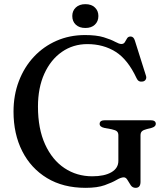

<svg xmlns="http://www.w3.org/2000/svg" viewBox="-20 -885 799 923"><path d="M655.5 -11Q655.5 18 632 18Q617 18 608.5 5.5Q600 -7 592.8 -19.8Q585.5 -32.5 575 -32.5Q561.5 -32.5 540.2 -20Q519 -7.5 483.5 5.2Q448 18 391.5 18Q283.5 18 206 -29Q128.5 -76 86.8 -158.5Q45 -241 45 -348.5Q45 -428 70.8 -495.2Q96.5 -562.5 142.8 -612Q189 -661.5 251.8 -689Q314.5 -716.5 388.5 -716.5Q444 -716.5 478.8 -705.8Q513.5 -695 533.2 -684.2Q553 -673.5 563 -673.5Q575 -673.5 580.2 -682.5Q585.5 -691.5 590.8 -700.5Q596 -709.5 608 -709.5Q622.5 -709.5 628.5 -689.5L682 -520Q685 -510 680.2 -502.2Q675.5 -494.5 665.5 -493Q645 -489.5 636.5 -509Q594.5 -599 535.8 -636Q477 -673 400 -673Q331.5 -673 277.8 -635.8Q224 -598.5 193.2 -530.8Q162.5 -463 162.5 -372.5Q162.5 -266 196.8 -191Q231 -116 290 -76.8Q349 -37.5 423.5 -37.5Q482 -37.5 515.5 -57Q549 -76.5 549 -111.5V-234.5Q549 -247 542.5 -253.2Q536 -259.5 517 -263.5L482 -270Q459 -275 459 -289.5Q459 -307 485 -307H703.5Q729 -307 729 -289.5Q729 -276.5 709.5 -270.5L686 -264.5Q669.5 -260.5 662.5 -254Q655.5 -247.5 655.5 -234.5ZM390.5 -750.5Q361.5 -750.5 344.5 -766.2Q327.5 -782 327.5 -808Q327.5 -833 344.5 -849Q361.5 -865 390.5 -865Q419.5 -865 436.2 -849Q453 -833 453 -808Q453 -782.5 436.2 -766.5Q419.5 -750.5 390.5 -750.5Z"/></svg>

Font: Fraunces 9pt
Style: Regular
Weight: 400
Version: Version 1.000;[b76b70a41]